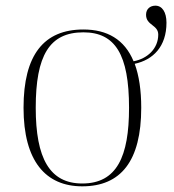

<svg xmlns="http://www.w3.org/2000/svg" viewBox="-20 -647 612 677"><path d="M270 10C406 10 478 -79 478 -267C478 -330 470 -381 455 -422C520 -436 567 -483 567 -567C567 -604 552 -627 528 -627C510 -627 495 -616 495 -595C495 -557 538 -560 538 -525C538 -476 500 -440 451 -431C419 -508 358 -543 274 -543C135 -543 63 -454 63 -267C63 -79 141 10 270 10ZM270 0C155 0 106 -89 106 -267C106 -451 154 -533 274 -533C386 -533 435 -455 435 -267C435 -95 392 0 270 0Z"/></svg>

Font: Noto Serif Display ExtraLight
Style: Regular
Weight: 200
Designer: Monotype Design Team
Foundry: Monotype Imaging Inc.
Version: Version 2.009